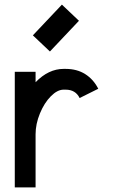

<svg xmlns="http://www.w3.org/2000/svg" viewBox="-20 -810 490 830"><path d="M195.8 -587.4 122.1 -657.2 247.6 -790 321.3 -720.2ZM133.8 0H43.9V-499.5H133.8V-454.6Q189.9 -512.2 254.9 -512.2H263.7Q313 -512.2 348.6 -489.5Q384.3 -466.8 404.8 -426.3L324.2 -386.2Q306.6 -422.4 263.7 -422.4H254.9Q228 -422.4 199.7 -393.8Q171.4 -365.2 152.6 -319.6Q133.8 -273.9 133.8 -229.5Z"/></svg>

Font: Anka/Coder Narrow
Style: Bold
Weight: 700
Width: 3
Monospace: yes
Version: Version 001.100